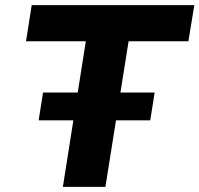

<svg xmlns="http://www.w3.org/2000/svg" viewBox="-20 -725 774 745"><path d="M224 0 313 -565H81L103 -705H734L711 -565H479L389 0ZM130 -258 147 -366H580L563 -258Z"/></svg>

Font: Nunito Sans 6pt ExtraBold
Style: Italic
Weight: 800
Italic angle: -9°
Version: Version 3.101;gftools[0.9.27]